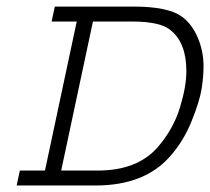

<svg xmlns="http://www.w3.org/2000/svg" viewBox="-20 -570 645 590"><path d="M148.4 -549.8H390.6Q495.1 -549.8 538.1 -519.5Q569.3 -497.1 587.4 -455.1Q605.5 -413.1 605.5 -366.2Q605.5 -335 599.6 -297.4Q593.8 -259.8 568.8 -197.8Q543.9 -135.7 502 -88.9Q423.8 0 273.4 0H31.2L41 -45.9H118.2L215.8 -503.9H138.7ZM384.8 -503.9H265.6L168 -45.9H280.3Q403.3 -45.9 465.8 -119.1Q512.7 -173.8 532.7 -238.8Q552.7 -303.7 552.7 -351.6Q552.7 -438.5 503.9 -477.5Q472.7 -503.9 384.8 -503.9Z"/></svg>

Font: Thabit-Oblique
Style: Oblique
Weight: 500
Designer: Regenerated by Nadim Shaikli
Foundry: MAK Alagha
Version: 0.01